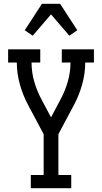

<svg xmlns="http://www.w3.org/2000/svg" viewBox="-20 -996 540 1016"><path d="M143 0V-70H211V-286L130 -438Q102 -490 85.5 -548Q69 -606 69 -665H23V-735H193V-665H147Q147 -614 161 -565Q175 -516 199 -471L250 -375L301 -471Q325 -516 339 -565Q353 -614 353 -665H307V-735H477V-665H431Q431 -606 414.5 -548Q398 -490 370 -438L289 -286V-70H357V0ZM153 -807 111 -836 202 -976H298L389 -836L347 -807L250 -920Z"/></svg>

Font: Iosevka Curly Slab
Style: Regular
Weight: 400
Monospace: yes
Designer: Belleve Invis
Foundry: Belleve Invis
Version: Version 22.1.2; ttfautohint (v1.8.4)